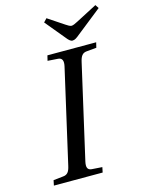

<svg xmlns="http://www.w3.org/2000/svg" viewBox="-130 -965 785 1042"><g transform="rotate(-15 262.0 -444.0)"><path d="M218 -869 309 -759C320 -745 330 -734 342 -734C355 -734 366 -742 384 -757L524 -868L511 -888L394 -827C381 -820 366 -813 358 -813C349 -813 338 -820 326 -828L236 -888ZM40 0H314L320 -29L261 -33C237 -35 232 -52 239 -83L359 -609C366 -640 376 -656 401 -658L456 -663L463 -692H189L182 -663L241 -659C264 -657 270 -639 263 -609L143 -83C136 -51 125 -37 101 -35L46 -29Z"/></g></svg>

Font: Heuristica
Style: Italic
Weight: 400
Italic angle: -13°
Version: Version 1.0.1